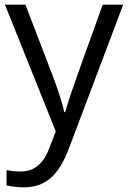

<svg xmlns="http://www.w3.org/2000/svg" viewBox="-20 -555 544 815"><path d="M1 -535.2H87.9L205.1 -230Q243.7 -125.5 252.9 -79.1H256.8Q263.2 -104 283.4 -164.3Q303.7 -224.6 416 -535.2H502.9L272.9 74.2Q238.8 164.6 193.1 202.4Q147.5 240.2 81.1 240.2Q43.9 240.2 7.8 231.9V167Q34.7 172.9 67.9 172.9Q151.4 172.9 187 79.1L216.8 2.9Z"/></svg>

Font: f08482100
Style: Regular
Weight: 400
Foundry: Ascender Corporation
Version: Version 1.10